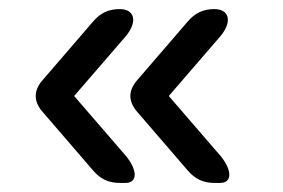

<svg xmlns="http://www.w3.org/2000/svg" viewBox="-20 -495 623 422"><path d="M72 -251 184 -121C200 -102 218 -93 243 -93H256C282 -93 283 -120 257 -152L143 -284L257 -416C283 -448 276 -475 243 -475C218 -475 200 -466 184 -447L72 -317C54 -295 54 -273 72 -251ZM280 -251 392 -121C408 -102 426 -93 451 -93H464C490 -93 491 -120 465 -152L351 -284L465 -416C491 -448 484 -475 451 -475C426 -475 408 -466 392 -447L280 -317C262 -295 262 -273 280 -251Z"/></svg>

Font: 寒蝉半圆体
Style: Regular
Weight: 400
Designer: Yoshimichi Ohira & Warren
Foundry: ChillType
Version: Version 1.800;Glyphs 3.1.1 (3135)